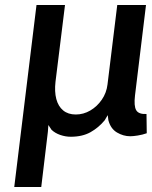

<svg xmlns="http://www.w3.org/2000/svg" viewBox="-20 -537 607 768"><path d="M37 211 126 -517H240L202 -210Q197.5 -170.5 205.2 -141Q213 -111.5 232.8 -95.2Q252.5 -79 283 -79Q314 -79 341.2 -95Q368.5 -111 387.2 -138.2Q406 -165.5 410 -199L449 -517H564L520 -155Q515 -113 524.8 -96.2Q534.5 -79.5 566 -81L567 -4Q550 2 531.2 5Q512.5 8 501 8Q473.5 8 448 -7Q422.5 -22 413.5 -56L411 -76.5L398.5 -55.5Q374.5 -26.5 342 -8.2Q309.5 10 263 10Q242 10 221 2.8Q200 -4.5 186 -18L173.5 -37L171.5 -10L145 211Z"/></svg>

Font: Expletus Sans SemiBold
Style: Italic
Weight: 600
Italic angle: -7°
Version: Version 7.500